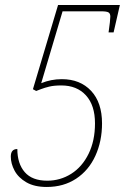

<svg xmlns="http://www.w3.org/2000/svg" viewBox="-20 -734 508 764"><path d="M23 -111Q23 -141 49 -141Q49 -83 78.5 -49Q108 -15 168 -15Q220 -15 263.5 -42.5Q307 -70 332.5 -122Q358 -174 358 -243Q358 -315 322 -354.5Q286 -394 224 -394Q195 -394 176.5 -389.5Q158 -385 143.5 -379.5Q129 -374 124 -372L111 -379L211 -714H457L432 -605H412Q419 -654 419 -668Q419 -680 412 -684.5Q405 -689 382 -689H229L144 -403Q183 -419 226 -419Q299 -419 342.5 -372.5Q386 -326 386 -243Q386 -172 359.5 -114Q333 -56 283 -23Q233 10 166 10Q117 10 85 -8.5Q53 -27 38 -55Q23 -83 23 -111Z"/></svg>

Font: Noto Serif NarrowThin
Style: Italic
Weight: 250
Width: 4
Italic angle: -12°
Designer: Monotype Design Team
Foundry: Monotype Imaging Inc.
Version: Version 1.001